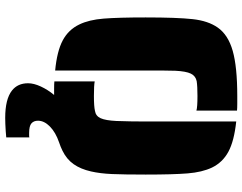

<svg xmlns="http://www.w3.org/2000/svg" viewBox="-117 -619 932 738"><g transform="rotate(90 349.0 -250.0)"><path d="M349 -543Q311 -543 292 -540Q272 -536 263 -517.5Q254 -499 252 -458Q251 -431 251 -344V4Q177 -3 135.5 -25Q94 -47 74 -89Q56 -126 51.5 -182.5Q47 -239 47 -344Q47 -464 53.5 -524Q60 -584 86 -621Q114 -661 175.5 -678.5Q237 -696 349 -696H378Q396 -696 405 -695V-539Q392 -543 349 -543ZM651 -344Q651 -260 649 -214.5Q647 -169 639 -134Q630 -94 611 -67Q592 -40 559 -24Q545 -17 527 -11Q489 2 466.5 24Q444 46 444 70Q444 86 454 95Q464 104 491 104H502Q506 104 508 103V192L484 194Q454 196 433 196Q361 196 328 170Q300 148 300 108Q300 86 312.5 59Q325 32 345 8H320Q302 8 293 7V-148Q308 -145 349 -145Q389 -145 406 -149Q426 -152 434.5 -171Q443 -190 445 -231Q447 -285 447 -344V-692Q522 -684 563 -662Q604 -640 624 -599Q642 -561 646.5 -505Q651 -449 651 -344Z"/></g></svg>

Font: Saira Stencil
Style: Regular
Weight: 400
Designer: Hector Gatti with collaboration of the Omnibus-Type team
Foundry: Omnibus-Type
Version: Version 1.003